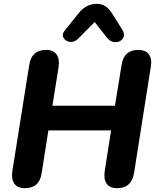

<svg xmlns="http://www.w3.org/2000/svg" viewBox="-20 -975 820 1004"><path d="M111 9Q71 9 54.5 -15.5Q38 -40 45 -83L133 -636Q145 -714 221 -714Q260 -714 276.5 -689.5Q293 -665 286 -622L254 -422H581L616 -636Q628 -714 703 -714Q742 -714 759 -690Q776 -666 768 -622L681 -70Q668 9 593 9Q553 9 537 -15.5Q521 -40 528 -83L561 -293H233L198 -70Q186 9 111 9ZM387 -771Q372 -757 355 -756Q338 -755 325 -763.5Q312 -772 309 -786Q306 -800 319 -816L392 -907Q431 -955 486 -955Q514 -955 534 -940.5Q554 -926 569 -900L620 -819Q632 -799 627 -783.5Q622 -768 607 -760Q592 -752 573 -755.5Q554 -759 539 -778L475 -860Z"/></svg>

Font: Nunito ExtraBold
Style: Italic
Weight: 800
Italic angle: -9°
Designer: Vernon Adams
Foundry: Vernon Adams
Version: Version 3.601; ttfautohint (v1.8.2.53-6de2)